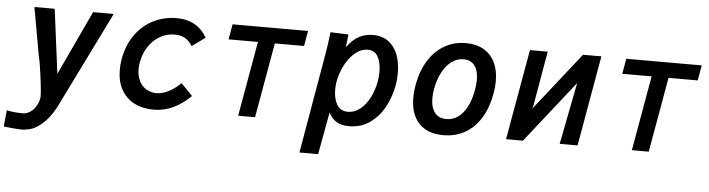

<svg xmlns="http://www.w3.org/2000/svg" viewBox="-59 -764 4305 1166"><g transform="rotate(5 2094.0 -181.0)"><path d="M92.5 99.5Q120 99.5 142 84.2Q164 69 177.5 45.2Q191 21.5 194.5 -3.5Q195 -6.5 195 -15Q195 -59 173 -206.5Q163 -251 134.5 -414.5Q126.5 -464 110.5 -550H234L284.5 -158L468 -550H594Q555 -469 407 -170.5Q306 35 301 45Q264 111.5 225.8 145Q187.5 178.5 159 187.5Q130.5 196.5 102.5 198Q86.5 198.5 47.2 195.2Q8 192 -12 188.5L-2 89.5Q18.5 94.5 46.8 97Q75 99.5 92.5 99.5Z M660 -215.5Q660 -248 666 -283Q681 -366.5 724.5 -428.5Q768 -490.5 833.5 -524.2Q899 -558 979 -558Q1102 -558 1162.5 -455L1082 -396.5Q1063 -427.5 1037.5 -442.5Q1012 -457.5 973.5 -457.5Q926 -457.5 884.8 -434Q843.5 -410.5 815.2 -368Q787 -325.5 777 -270Q773.5 -249.5 773.5 -229Q773.5 -187 789.5 -156.2Q805.5 -125.5 833 -109.5Q860.5 -93.5 894 -93.5Q932 -93.5 971 -114.8Q1010 -136 1041 -167L1111 -95Q1007 8 886 8Q818 8 767 -18.2Q716 -44.5 688 -95Q660 -145.5 660 -215.5Z M1481 -457H1302L1318.5 -550H1778.5L1762 -457H1584L1503.5 0H1400.5Z M1911.5 -527.5 1914.5 -554 2024.5 -550 2016 -472Q2051 -519.5 2089.2 -539.8Q2127.5 -560 2173 -560Q2232.5 -560 2270.8 -530Q2309 -500 2326.5 -451Q2344 -402 2344 -342.5Q2344 -303 2337.5 -267.5Q2325.5 -201 2293.5 -139Q2261.5 -77 2206.5 -36.2Q2151.5 4.5 2077 4.5Q2030 4.5 2000 -13.5Q1970 -31.5 1952 -68L1904.5 190H1790.5L1898.5 -434.5Q1905.5 -476 1911.5 -527.5ZM2226.5 -279.5Q2232 -310 2232 -341.5Q2232 -396 2212.5 -432Q2193 -468 2150 -468Q2108 -468 2071.5 -436.5Q2035 -405 2010.8 -357Q1986.5 -309 1978 -260.5Q1973.5 -236 1973.5 -209Q1973.5 -154.5 1995 -118.2Q2016.5 -82 2062 -82Q2103.5 -82 2138 -110.5Q2172.5 -139 2195 -184.2Q2217.5 -229.5 2226.5 -279.5Z M2450.5 -202Q2450.5 -241.5 2458.5 -284.5Q2474 -369 2513.2 -431.2Q2552.5 -493.5 2610.8 -526.8Q2669 -560 2740 -560Q2803 -560 2848 -534.5Q2893 -509 2917 -460.8Q2941 -412.5 2941 -346Q2941 -310 2933.5 -268.5Q2918 -182 2880 -119.8Q2842 -57.5 2783.8 -24.2Q2725.5 9 2651.5 9Q2554 9 2502.2 -46.5Q2450.5 -102 2450.5 -202ZM2819.5 -282Q2825.5 -315 2825.5 -343Q2825.5 -399.5 2802 -430.2Q2778.5 -461 2734 -461Q2695.5 -461 2662.5 -437Q2629.5 -413 2605.8 -369Q2582 -325 2571.5 -266Q2566 -234 2566 -209.5Q2566 -152.5 2590.8 -121.2Q2615.5 -90 2660 -90Q2721 -90 2762.2 -141Q2803.5 -192 2819.5 -282Z M3131 -551.5H3239.5L3182 -221.5L3176 -198.5L3454.5 -551.5H3566.5L3469.5 0H3360.5L3434 -377L3136.5 0H3033.5Z M3881 -457H3702L3718.5 -550H4178.5L4162 -457H3984L3903.5 0H3800.5Z"/></g></svg>

Font: JuliaMono SemiBoldItalic
Style: Regular
Weight: 600
Italic angle: -9°
Monospace: yes
Designer: cormullion
Foundry: corm
Version: Version 0.049; ttfautohint (v1.8.4)